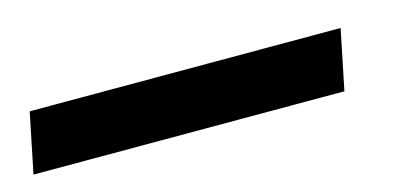

<svg xmlns="http://www.w3.org/2000/svg" viewBox="-79 -36 586 272"><g transform="rotate(-15 214.0 100.0)"><path d="M-52 144 -34 56H422L404 144Z"/></g></svg>

Font: Source Sans 3 ExtraLight Black
Style: Italic
Weight: 900
Italic angle: -11°
Version: Version 3.052;hotconv 1.1.0;makeotfexe 2.6.0